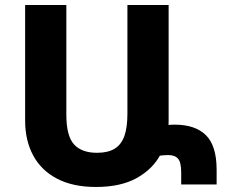

<svg xmlns="http://www.w3.org/2000/svg" viewBox="-20 -734 896 764"><path d="M362 10Q270 10 207 -23Q144 -56 112 -115.5Q80 -175 80 -254V-714H244V-278Q244 -193 274.5 -159.5Q305 -126 366 -126Q410 -126 436.5 -142.5Q463 -159 475 -193Q487 -227 487 -281V-714H651V-252Q651 -180 619.5 -120.5Q588 -61 524 -25.5Q460 10 362 10ZM642 -235Q650 -237 659 -237.5Q668 -238 675 -238Q757 -238 799.5 -196Q842 -154 842 -58V0H701V-48Q701 -88 688.5 -102.5Q676 -117 649 -117Q639 -117 628 -116Q617 -115 611 -113Z"/></svg>

Font: Noto Sans Armenian ExtraBold
Style: Regular
Weight: 800
Version: Version 2.007